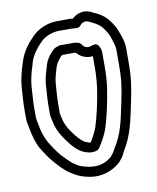

<svg xmlns="http://www.w3.org/2000/svg" viewBox="-91 -817 793 972"><g transform="rotate(-10 305.5 -331.0)"><path d="M378 -681C387 -694 408 -702 424 -692C425 -691 427 -690 428 -690C454 -679 478 -664 490 -647C502 -630 515 -612 521 -591C528 -567 536 -547 536 -530V-459C536 -377 531 -341 515 -265C494 -164 484 -108 439 -36C429 -21 429 -17 425 -13C419 -7 415 0 413 2C384 26 347 41 296 31C274 27 254 21 241 13L219 -1C210 -7 174 -43 163 -56C146 -76 126 -106 111 -132C98 -154 87 -190 81 -226C78 -241 75 -255 75 -268V-306C75 -347 79 -385 81 -424C85 -462 94 -495 105 -528V-530C117 -575 144 -608 174 -638C195 -657 229 -673 268 -673H324C344 -673 368 -665 378 -681ZM347 -722C341 -723 331 -723 324 -723H268C215 -723 170 -702 140 -674C106 -640 73 -601 57 -543C46 -509 35 -471 31 -428C29 -389 25 -350 25 -306V-268C25 -251 28 -235 32 -217C39 -180 49 -137 67 -106C83 -80 102 -49 125 -24C138 -8 172 28 193 41L215 55C237 68 261 76 286 81C354 95 409 71 446 40C454 33 458 27 461 23C475 8 478 -5 481 -10C531 -90 542 -156 563 -255C579 -332 586 -374 586 -459V-530C586 -561 575 -586 569 -605C560 -633 546 -657 531 -676C511 -705 479 -723 450 -735C414 -757 372 -747 347 -722ZM435 -574C435 -574 419 -571 418 -571C397 -561 377 -568 368 -584C361 -597 343 -600 324 -600H262C259 -600 256 -600 254 -599C249 -597 235 -596 222 -583L212 -573C199 -560 182 -536 175 -509C167 -482 157 -452 154 -419C152 -384 148 -346 148 -306V-268C148 -260 149 -251 151 -243L159 -209C172 -163 196 -133 217 -105C223 -97 246 -70 262 -60C276 -50 291 -44 310 -40C329 -36 353 -40 361 -50C378 -72 402 -118 410 -142C428 -195 447 -284 456 -346C461 -380 463 -421 463 -458V-529C463 -546 455 -556 455 -557C452 -566 444 -573 435 -574ZM413 -517V-458C413 -423 410 -385 406 -354C398 -295 378 -206 362 -158C358 -146 340 -110 327 -89H325H320C291 -96 275 -114 256 -136C235 -164 217 -187 207 -221L199 -254C198 -259 198 -265 198 -268V-306C198 -343 202 -379 204 -415C206 -439 215 -469 223 -495C228 -510 236 -522 249 -538L257 -547C258 -548 260 -548 266 -550H324C324 -550 326 -550 331 -549C349 -527 379 -512 413 -517Z"/></g></svg>

Font: Blanket
Style: BdOutline
Weight: 700
Foundry: Cannot Into Space Fonts
Version: Version 0.9